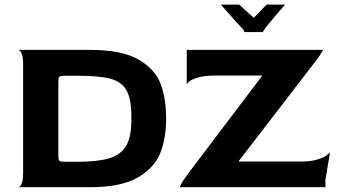

<svg xmlns="http://www.w3.org/2000/svg" viewBox="-20 -818 1472 839"><path d="M706 -299Q706 -217 681.5 -152Q657 -87 584 -43.5Q511 0 374 0H60Q60 2 66 -2.5Q72 -7 76.5 -20.5Q81 -34 81 -60V-540Q81 -566 76.5 -579Q72 -592 66 -597Q60 -602 60 -600H374Q512 -600 585 -558Q658 -516 682 -451Q706 -386 706 -299ZM554 -310Q554 -387 532 -424.5Q510 -462 461 -474.5Q412 -487 316 -487H275Q253 -487 246 -485.5Q239 -484 237 -479Q235 -474 235 -459V-141Q235 -125 237 -119.5Q239 -114 246 -112.5Q253 -111 275 -111H316Q406 -111 456.5 -126Q507 -141 530.5 -179.5Q554 -218 554 -292ZM1402 -31V0H766Q766 -3 773 -16.5Q780 -30 801 -58L1125 -486V-488H926Q873 -488 844 -479Q815 -470 805.5 -460.5Q796 -451 796 -448V-600H1392Q1390 -597 1381.5 -582.5Q1373 -568 1354 -544L1024 -115V-112H1292Q1338 -112 1367 -121Q1396 -130 1409 -140.5Q1422 -151 1422 -153ZM1129 -678H1048Q1048 -680 1045.5 -684.5Q1043 -689 1034 -699Q1015 -718 985 -752.5Q955 -787 945 -798H1025L1089 -740L1145 -798H1226Q1215 -786 1183.5 -749Q1152 -712 1142 -699Q1134 -688 1131.5 -683.5Q1129 -679 1129 -678Z"/></svg>

Font: Red Rose Bold
Style: Regular
Weight: 700
Designer: jaikishan Patel
Version: Version 1.000